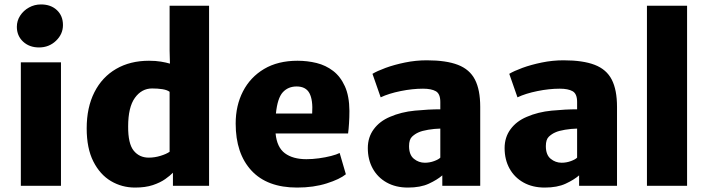

<svg xmlns="http://www.w3.org/2000/svg" viewBox="-20 -838 3186 866"><path d="M74 0V-557H255V0ZM156 -624Q112.5 -624 84.2 -650.2Q56 -676.5 56 -717Q56 -744.5 71 -767.5Q86 -790.5 110.8 -804.2Q135.5 -818 165 -818Q209.5 -818 236.8 -792.2Q264 -766.5 264 -725Q264 -684 232.5 -654Q201 -624 156 -624Z M589 8Q530 8 480.5 -21.2Q431 -50.5 401 -109.8Q371 -169 371 -259Q371 -353.5 405.8 -422Q440.5 -490.5 503.8 -527.2Q567 -564 652 -564Q682.5 -564 706.2 -560Q730 -556 746.5 -551L745 -610V-812H923V0H760V-59Q747.5 -46 725.2 -30.2Q703 -14.5 669.5 -3.2Q636 8 589 8ZM558 -268Q557.5 -190 583 -158.5Q608.5 -127 651 -127Q677.5 -127 704.2 -135.2Q731 -143.5 745 -153.5V-424Q733.5 -432.5 712.2 -435.8Q691 -439 666 -439Q619 -439 588.5 -396.8Q558 -354.5 558 -268Z M1320 8Q1185 8 1114 -68.8Q1043 -145.5 1043 -281Q1043 -362 1076 -426Q1109 -490 1171.2 -527Q1233.5 -564 1322 -564Q1366.5 -564 1408 -553.8Q1449.5 -543.5 1482.5 -518.2Q1515.5 -493 1535.5 -449Q1555.5 -405 1556 -338Q1556 -308 1554.2 -281Q1552.5 -254 1550 -236H1223Q1229 -173.5 1265 -146.8Q1301 -120 1362 -120Q1389 -120 1418.5 -124Q1448 -128 1473.2 -134.5Q1498.5 -141 1512 -148L1540 -52Q1512.5 -29.5 1453.5 -10.8Q1394.5 8 1320 8ZM1318 -448Q1279.5 -448 1255.5 -421.8Q1231.5 -395.5 1224.5 -326H1388Q1392 -387 1375.8 -417.5Q1359.5 -448 1318 -448Z M1820 8Q1765 8 1724.2 -14.8Q1683.5 -37.5 1661.2 -77.8Q1639 -118 1639 -170Q1639 -219 1665.8 -255.2Q1692.5 -291.5 1739 -311Q1789.5 -333 1851.5 -339Q1913.5 -345 1966 -345V-378Q1966 -415 1945.8 -426.5Q1925.5 -438 1888 -438Q1840 -438 1787 -427.2Q1734 -416.5 1697 -399L1660 -505Q1680.5 -517.5 1719.2 -531.8Q1758 -546 1806.5 -556Q1855 -566 1905 -566Q1992.5 -566 2045.5 -545.5Q2098.5 -525 2122.2 -479Q2146 -433 2146 -356V0H1975V-47Q1952 -27 1914.2 -9.5Q1876.5 8 1820 8ZM1825 -179Q1825 -139.5 1846.8 -121.8Q1868.5 -104 1896 -104Q1918 -104 1938.2 -111.5Q1958.5 -119 1966 -127V-258Q1940 -257.5 1911.5 -252.8Q1883 -248 1868 -241Q1852.5 -234.5 1838.8 -221.8Q1825 -209 1825 -179Z M2437 8Q2382 8 2341.2 -14.8Q2300.5 -37.5 2278.2 -77.8Q2256 -118 2256 -170Q2256 -219 2282.8 -255.2Q2309.5 -291.5 2356 -311Q2406.5 -333 2468.5 -339Q2530.5 -345 2583 -345V-378Q2583 -415 2562.8 -426.5Q2542.5 -438 2505 -438Q2457 -438 2404 -427.2Q2351 -416.5 2314 -399L2277 -505Q2297.5 -517.5 2336.2 -531.8Q2375 -546 2423.5 -556Q2472 -566 2522 -566Q2609.5 -566 2662.5 -545.5Q2715.5 -525 2739.2 -479Q2763 -433 2763 -356V0H2592V-47Q2569 -27 2531.2 -9.5Q2493.5 8 2437 8ZM2442 -179Q2442 -139.5 2463.8 -121.8Q2485.5 -104 2513 -104Q2535 -104 2555.2 -111.5Q2575.5 -119 2583 -127V-258Q2557 -257.5 2528.5 -252.8Q2500 -248 2485 -241Q2469.5 -234.5 2455.8 -221.8Q2442 -209 2442 -179Z M2898 0V-812H3079V0Z"/></svg>

Font: Merriweather Sans ExtraBold
Style: Regular
Weight: 800
Designer: Eben Sorkin
Foundry: Eben Sorkin
Version: Version 2.001; ttfautohint (v1.8.3)